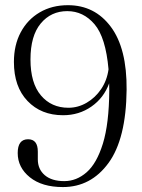

<svg xmlns="http://www.w3.org/2000/svg" viewBox="-20 -730 560 759"><path d="M228.5 9.5Q146 9.5 98 -29.2Q50 -68 50 -125Q50 -179.5 91 -179.5Q129.5 -179.5 129.5 -130.5V-100Q129.5 -61 157 -37.5Q184.5 -14 234 -14Q282.5 -14 322.5 -49Q362.5 -84 386.8 -162.5Q411 -241 412 -372Q412 -386.5 411.5 -400.5Q390.5 -343 341.5 -308.8Q292.5 -274.5 229.5 -274.5Q142.5 -274.5 88.8 -330.8Q35 -387 35 -485Q35 -552 62 -602.5Q89 -653 137.2 -681.2Q185.5 -709.5 248.5 -709.5Q354.5 -709.5 418.2 -624Q482 -538.5 480.5 -375Q478.5 -181 409 -85.8Q339.5 9.5 228.5 9.5ZM100.5 -495Q100.5 -401.5 141.8 -352.8Q183 -304 250.5 -304Q288.5 -304 322.5 -323.8Q356.5 -343.5 379.8 -377.8Q403 -412 409 -456Q398 -582 353.8 -634Q309.5 -686 246 -686Q181.5 -686 141 -637.2Q100.5 -588.5 100.5 -495Z"/></svg>

Font: Fraunces 144pt S050 Light
Style: Regular
Weight: 300
Version: Version 1.000; ttfautohint (v1.8.3)